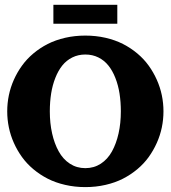

<svg xmlns="http://www.w3.org/2000/svg" viewBox="-20 -762 704 792"><path d="M200.2 -664.1V-742.2H463.9V-664.1ZM248.7 -606.1Q288.3 -615.2 332 -615.2Q375.7 -615.2 415.4 -606.1Q455.1 -596.9 487.2 -580.6Q519.3 -564.2 546.4 -541.5Q573.5 -518.8 593.3 -491.3Q613 -463.9 626.8 -433Q640.6 -402.1 647.5 -369.3Q654.3 -336.4 654.3 -302.7Q654.3 -269 647.5 -236.2Q640.6 -203.4 626.8 -172.5Q613 -141.6 593.3 -114.1Q573.5 -86.7 546.4 -64Q519.3 -41.3 487.2 -24.9Q455.1 -8.5 415.4 0.6Q375.7 9.8 332 9.8Q288.3 9.8 248.7 0.6Q209 -8.5 176.9 -24.9Q144.8 -41.3 117.7 -64Q90.6 -86.7 70.8 -114.1Q51 -141.6 37.2 -172.5Q23.4 -203.4 16.6 -236.2Q9.8 -269 9.8 -302.7Q9.8 -336.4 16.6 -369.3Q23.4 -402.1 37.2 -433Q51 -463.9 70.8 -491.3Q90.6 -518.8 117.7 -541.5Q144.8 -564.2 176.9 -580.6Q209 -596.9 248.7 -606.1ZM185.5 -302.7Q185.5 -253.9 194.9 -211.8Q204.3 -169.7 222.2 -137.5Q240 -105.2 268.2 -86.8Q296.4 -68.4 332 -68.4Q367.7 -68.4 395.9 -86.8Q424.1 -105.2 441.9 -137.5Q459.7 -169.7 469.1 -211.8Q478.5 -253.9 478.5 -302.7Q478.5 -341.8 473 -376.5Q467.5 -411.1 455.8 -440.8Q444.1 -470.5 427.1 -491.7Q410.2 -512.9 385.9 -525Q361.6 -537.1 332 -537.1Q302.5 -537.1 278.2 -525Q253.9 -512.9 236.9 -491.7Q220 -470.5 208.3 -440.8Q196.5 -411.1 191 -376.5Q185.5 -341.8 185.5 -302.7Z"/></svg>

Font: Orelega One
Style: Regular
Weight: 400
Version: Version 1.1 ; ttfautohint (v1.8.3)